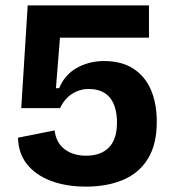

<svg xmlns="http://www.w3.org/2000/svg" viewBox="-20 -680 650 714"><path d="M300 14Q225 14 168 -8Q111 -30 79.5 -70.5Q48 -111 47 -168L183 -195Q189 -148 221 -124.5Q253 -101 300 -101Q355 -101 385 -131.5Q415 -162 415 -224Q415 -252 409 -275Q403 -298 390.5 -314.5Q378 -331 358 -340Q338 -349 310 -349Q291 -349 275.5 -344Q260 -339 247 -330.5Q234 -322 223 -309Q212 -296 203 -278H59L83 -660H534V-540H203L188 -352H200Q221 -403 266.5 -428Q312 -453 367 -453Q432 -453 475.5 -425Q519 -397 541 -346.5Q563 -296 563 -227Q563 -143 530 -89.5Q497 -36 437.5 -11Q378 14 300 14Z"/></svg>

Font: Bricolage Grotesque 96pt ExtraBold
Style: Bold
Weight: 700
Version: Version 1.001;gftools[0.9.33.dev8+g029e19f]